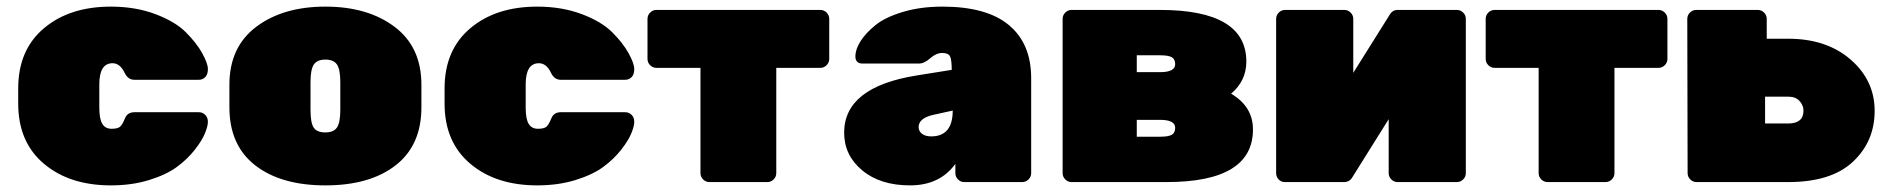

<svg xmlns="http://www.w3.org/2000/svg" viewBox="-20 -550 5712 580"><path d="M280 -295V-225Q280 -191 289 -176Q298 -161 317 -161Q336 -161 343 -167.5Q350 -174 357.5 -192.5Q365 -211 386 -211H581Q592 -211 600 -203Q608 -195 608 -182Q608 -169 599 -147Q590 -125 568 -97Q546 -69 514 -45.5Q482 -22 430 -6Q378 10 315 10Q190 10 112.5 -55.5Q35 -121 35 -237V-283Q35 -399 112.5 -464.5Q190 -530 315 -530Q389 -530 449 -507.5Q509 -485 541.5 -452.5Q574 -420 591 -389Q608 -358 608 -341.5Q608 -325 600 -317Q592 -309 581 -309H386Q367 -309 357 -329Q343 -359 320 -359Q280 -359 280 -295Z M673 -226V-294Q673 -408 754 -469Q835 -530 963 -530Q1091 -530 1172 -469Q1253 -408 1253 -294V-226Q1253 -111 1175 -50.5Q1097 10 963 10Q829 10 751 -50.5Q673 -111 673 -226ZM1008 -218V-302Q1008 -340 998 -355Q988 -370 963 -370Q938 -370 928 -355Q918 -340 918 -302V-218Q918 -178 928 -164Q938 -150 963 -150Q988 -150 998 -165Q1008 -180 1008 -218Z M1568 -295V-225Q1568 -191 1577 -176Q1586 -161 1605 -161Q1624 -161 1631 -167.5Q1638 -174 1645.5 -192.5Q1653 -211 1674 -211H1869Q1880 -211 1888 -203Q1896 -195 1896 -182Q1896 -169 1887 -147Q1878 -125 1856 -97Q1834 -69 1802 -45.5Q1770 -22 1718 -6Q1666 10 1603 10Q1478 10 1400.5 -55.5Q1323 -121 1323 -237V-283Q1323 -399 1400.5 -464.5Q1478 -530 1603 -530Q1677 -530 1737 -507.5Q1797 -485 1829.5 -452.5Q1862 -420 1879 -389Q1896 -358 1896 -341.5Q1896 -325 1888 -317Q1880 -309 1869 -309H1674Q1655 -309 1645 -329Q1631 -359 1608 -359Q1568 -359 1568 -295Z M1963 -520H2458Q2469 -520 2477 -512Q2485 -504 2485 -493V-372Q2485 -361 2477 -353Q2469 -345 2458 -345H2325V-27Q2325 -16 2317 -8Q2309 0 2298 0H2123Q2112 0 2104 -8Q2096 -16 2096 -27V-345H1963Q1952 -345 1944 -353Q1936 -361 1936 -372V-493Q1936 -504 1944 -512Q1952 -520 1963 -520Z M2530 -149Q2530 -287 2749 -322L2855 -339Q2855 -369 2850 -379.5Q2845 -390 2826.5 -390Q2808 -390 2790 -374Q2772 -358 2756 -358H2586Q2564 -358 2564 -379.5Q2564 -401 2579.5 -425.5Q2595 -450 2624.5 -474Q2654 -498 2707.5 -514Q2761 -530 2827 -530Q2961 -530 3028 -474Q3095 -418 3095 -314V-27Q3095 -16 3087 -8Q3079 0 3068 0H2893Q2882 0 2874 -8Q2866 -16 2866 -27V-55Q2819 10 2729 10Q2639 10 2584.5 -35.5Q2530 -81 2530 -149ZM2793 -138Q2858 -138 2858 -216L2799 -203Q2755 -193 2755 -166Q2755 -154 2765 -146Q2775 -138 2793 -138Z M3504 0H3217Q3206 0 3198 -8Q3190 -16 3190 -27V-493Q3190 -504 3198 -512Q3206 -520 3217 -520H3484Q3745 -520 3745 -364Q3745 -306 3699 -267Q3765 -228 3765 -159Q3765 0 3504 0ZM3414 -188V-137H3484Q3510 -137 3520 -143Q3530 -149 3530 -164Q3530 -188 3484 -188ZM3414 -383V-332H3484Q3530 -332 3530 -356Q3530 -371 3520 -377Q3510 -383 3484 -383Z M4381 0H4202Q4191 0 4183 -8Q4175 -16 4175 -27V-190L4063 -11Q4055 0 4040 0H3861Q3850 0 3842.5 -8Q3835 -16 3835 -27V-493Q3835 -504 3843 -512Q3851 -520 3862 -520H4041Q4052 -520 4060 -512Q4068 -504 4068 -493V-330L4179 -507Q4187 -520 4202 -520H4381Q4392 -520 4400 -512Q4408 -504 4408 -493V-27Q4408 -16 4400 -8Q4392 0 4381 0Z M4495 -520H4990Q5001 -520 5009 -512Q5017 -504 5017 -493V-372Q5017 -361 5009 -353Q5001 -345 4990 -345H4857V-27Q4857 -16 4849 -8Q4841 0 4830 0H4655Q4644 0 4636 -8Q4628 -16 4628 -27V-345H4495Q4484 -345 4476 -353Q4468 -361 4468 -372V-493Q4468 -504 4476 -512Q4484 -520 4495 -520Z M5382 0H5105Q5094 0 5086 -8Q5078 -16 5078 -27L5077 -493Q5077 -504 5085 -512Q5093 -520 5104 -520H5290Q5301 -520 5309 -512Q5317 -504 5317 -493V-433H5382Q5498 -433 5570.5 -370Q5643 -307 5643 -215Q5643 -123 5577.5 -61.5Q5512 0 5382 0ZM5312 -258V-177H5382Q5428 -177 5428 -216Q5428 -232 5416 -245Q5404 -258 5382 -258Z"/></svg>

Font: Rubik One
Style: Regular
Weight: 400
Designer: Hubert and Fischer with Elvire Volk Leonovitch
Foundry: Hubert and Fischer with Elvire Volk Leonovitch
Version: Version 1.001